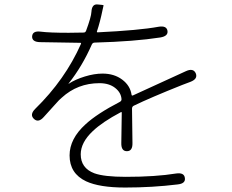

<svg xmlns="http://www.w3.org/2000/svg" viewBox="-20 -804 1040 861"><path d="M541 37Q426 37 366 9Q292 -26 292 -107Q292 -182 364 -247Q415 -294 517 -347Q525 -351 525 -359Q523 -389 496 -410Q469 -431 426 -431Q328 -431 257 -366Q244 -355 233 -342L176 -279Q152 -252 132 -271Q112 -290 138 -316Q272 -447 343 -607Q345 -612 340 -612L159 -615Q123 -616 124 -641Q126 -667 163 -662Q202 -657 288 -657L355 -658Q363 -658 366 -666Q389 -728 390 -751Q392 -787 418 -784Q445 -782 444.5 -780Q444 -778 440 -760Q429 -706 415 -664Q413 -659 418 -659Q605 -668 691 -684Q727 -690 731 -666Q735 -642 699 -636Q584 -618 405 -613Q396 -613 392 -605Q349 -507 288 -430Q285 -426 289 -429Q318 -448 360.5 -461Q403 -474 440 -474Q492 -474 528 -447Q564 -420 570 -379Q571 -374 576 -376L814 -485Q847 -500 858 -475Q868 -450 834 -437L797 -423Q654 -366 580 -330Q572 -326 572 -317L574 -163Q575 -126 549 -126Q523 -126 524 -163L526 -298Q526 -303 522 -301Q439 -257 396 -216Q342 -165 342 -112Q342 -50 403 -27Q447 -11 544 -11Q678 -11 770 -26Q806 -31 809 -6Q813 19 777 23Q663 37 541 37Z"/></svg>

Font: Resource Han Rounded JP Light
Style: Regular
Weight: 300
Designer: Cyano Hao (round all glyphs); Ryoko NISHIZUKA 西塚涼子 (kana, bopomofo & ideographs); Paul D. Hunt (Latin, Greek & Cyrillic)
Foundry: Cyano Hao
Version: 0.990